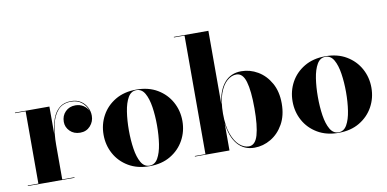

<svg xmlns="http://www.w3.org/2000/svg" viewBox="-72 -962 2390 1185"><g transform="rotate(-10 1123.0 -370.0)"><path d="M19 -3.5H85.5V-456.5H19V-460H235V-287.5Q240 -340.5 255 -381.8Q270 -423 298.2 -446.5Q326.5 -470 372 -470Q407 -470 432 -454Q457 -438 470 -412.5Q483 -387 483 -359Q483 -322.5 458.5 -295.2Q434 -268 395 -268Q355.5 -268 330.8 -292.8Q306 -317.5 306 -351Q306 -389.5 330.8 -414.5Q355.5 -439.5 393.5 -439.5Q421.5 -439.5 443 -425.8Q464.5 -412 474.5 -391.5Q465 -422 438.8 -444.2Q412.5 -466.5 371.5 -466.5Q318.5 -466.5 288.8 -433Q259 -399.5 247 -343.5Q235 -287.5 235 -219.5V-3.5H311.5V0H19Z M534 -230Q534 -295 563.8 -349.5Q593.5 -404 649 -437Q704.5 -470 781 -470Q857.5 -470 912.8 -437Q968 -404 998 -349.5Q1028 -295 1028 -230Q1028 -165 998 -110.5Q968 -56 912.8 -23Q857.5 10 781 10Q704.5 10 649 -23Q593.5 -56 563.8 -110.5Q534 -165 534 -230ZM692.5 -230Q692.5 -168 700.8 -114Q709 -60 728.2 -26.8Q747.5 6.5 781 6.5Q814.5 6.5 833.5 -26.8Q852.5 -60 860.8 -114Q869 -168 869 -230Q869 -292 860.8 -346Q852.5 -400 833.5 -433.2Q814.5 -466.5 781 -466.5Q747.5 -466.5 728.2 -433.2Q709 -400 700.8 -346Q692.5 -292 692.5 -230Z M1132.5 -746.5H1066V-750H1282.5V-290Q1292.5 -375.5 1332.2 -422.2Q1372 -469 1438.5 -469Q1493 -469 1541.5 -440.5Q1590 -412 1620.2 -358.5Q1650.5 -305 1650.5 -230Q1650.5 -155 1620.2 -101.2Q1590 -47.5 1541.5 -18.8Q1493 10 1438.5 10Q1372.5 10 1332.5 -37.2Q1292.5 -84.5 1282.5 -170.5V0H1066V-3.5H1132.5ZM1282.5 -230Q1282.5 -154 1300.5 -103.8Q1318.5 -53.5 1346.5 -28.8Q1374.5 -4 1405 -4Q1445.5 -4 1462.5 -62.2Q1479.5 -120.5 1479.5 -230Q1479.5 -339.5 1462.5 -397Q1445.5 -454.5 1405 -454.5Q1374.5 -454.5 1346.5 -430.2Q1318.5 -406 1300.5 -356Q1282.5 -306 1282.5 -230Z M1718.5 -230Q1718.5 -295 1748.2 -349.5Q1778 -404 1833.5 -437Q1889 -470 1965.5 -470Q2042 -470 2097.2 -437Q2152.5 -404 2182.5 -349.5Q2212.5 -295 2212.5 -230Q2212.5 -165 2182.5 -110.5Q2152.5 -56 2097.2 -23Q2042 10 1965.5 10Q1889 10 1833.5 -23Q1778 -56 1748.2 -110.5Q1718.5 -165 1718.5 -230ZM1877 -230Q1877 -168 1885.2 -114Q1893.5 -60 1912.8 -26.8Q1932 6.5 1965.5 6.5Q1999 6.5 2018 -26.8Q2037 -60 2045.2 -114Q2053.5 -168 2053.5 -230Q2053.5 -292 2045.2 -346Q2037 -400 2018 -433.2Q1999 -466.5 1965.5 -466.5Q1932 -466.5 1912.8 -433.2Q1893.5 -400 1885.2 -346Q1877 -292 1877 -230Z"/></g></svg>

Font: Bodoni* 48
Style: Bold
Weight: 700
Version: Version 2.2